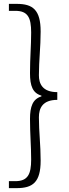

<svg xmlns="http://www.w3.org/2000/svg" viewBox="-20 -804 355 992"><path d="M26 168H66C149 168 190 138 190 26C190 -56 181 -122 181 -198C181 -244 199 -288 276 -288V-328C199 -328 181 -372 181 -415C181 -493 190 -560 190 -641C190 -754 149 -784 66 -784H26V-748H59C124 -748 141 -713 141 -636C141 -566 135 -506 135 -426C135 -360 149 -323 194 -310V-306C149 -292 135 -254 135 -189C135 -110 141 -50 141 20C141 96 124 132 59 132H26Z"/></svg>

Font: Noto Sans CJK JP Light
Style: Regular
Weight: 300
Designer: Ryoko NISHIZUKA (kana & ideographs); Paul D. Hunt (Latin, Greek & Cyrillic); Wenlong ZHANG (bopomofo); Sandoll Communica
Foundry: Adobe Systems Incorporated
Version: Version 1.004;PS 1.004;hotconv 1.0.82;makeotf.lib2.5.63406